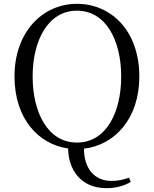

<svg xmlns="http://www.w3.org/2000/svg" viewBox="-20 -765 807 1006"><path d="M383 -18C231 -18 151 -175 151 -364C151 -552 231 -709 383 -709C536 -709 615 -552 615 -364C615 -175 536 -18 383 -18ZM538 221C581 221 628 211 665 188L656 166C625 177 598 183 564 183C476 183 420 119 420 14C581 -5 710 -143 710 -364C710 -605 561 -745 383 -745C206 -745 56 -601 56 -364C56 -144 181 -9 337 13C338 120 400 221 538 221Z"/></svg>

Font: NameLogos Serif 2
Style: Regular
Weight: 500
Version: Version 0.1